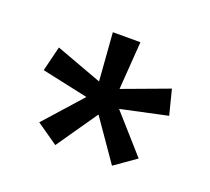

<svg xmlns="http://www.w3.org/2000/svg" viewBox="-67 -721 516 471"><g transform="rotate(20 191.0 -485.0)"><path d="M117 -330.5 61 -369.5 148 -467V-467.5L27.5 -493.5L43.5 -558.5L164 -514H164.5L155 -639H227L218 -514H218.5L338.5 -558.5L355 -493.5L234 -467.5V-467L320.5 -369.5L265 -330.5L191.5 -436.5H190.5Z"/></g></svg>

Font: Anek Gujarati Medium
Style: Regular
Weight: 400
Version: Version 1.003